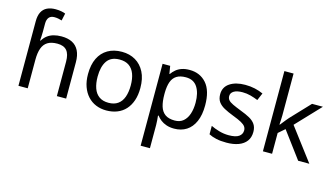

<svg xmlns="http://www.w3.org/2000/svg" viewBox="-106 -1141 3062 1757"><g transform="rotate(15 1425.0 -262.5)"><path d="M85 -611Q85 -665 102.5 -699Q120 -733 153.5 -749Q187 -765 233 -765Q262 -765 286.5 -760.5Q311 -756 327 -749L312 -680Q296 -685 278.5 -688.5Q261 -692 241 -692Q207 -692 190 -671.5Q173 -651 173 -613V-535Q173 -513 171.5 -488Q170 -463 169 -452H174Q193 -483 218.5 -502Q244 -521 277 -530Q310 -539 350 -539Q410 -539 451.5 -518Q493 -497 515 -453.5Q537 -410 537 -343V0H449V-326Q449 -398 420 -431.5Q391 -465 331 -465Q273 -465 238.5 -443.5Q204 -422 188.5 -379Q173 -336 173 -271V0H85Z M1168 -269Q1168 -202 1150.5 -150.5Q1133 -99 1100.5 -63Q1068 -27 1021.5 -8.5Q975 10 918 10Q865 10 820 -8.5Q775 -27 742 -63Q709 -99 690.5 -150.5Q672 -202 672 -269Q672 -358 702 -419.5Q732 -481 788 -513.5Q844 -546 921 -546Q994 -546 1049.5 -513.5Q1105 -481 1136.5 -419.5Q1168 -358 1168 -269ZM763 -269Q763 -206 779.5 -159.5Q796 -113 831 -88Q866 -63 920 -63Q974 -63 1009 -88Q1044 -113 1060.5 -159.5Q1077 -206 1077 -269Q1077 -333 1060 -378Q1043 -423 1008.5 -447.5Q974 -472 919 -472Q837 -472 800 -418Q763 -364 763 -269Z M1562 -546Q1661 -546 1721.5 -477Q1782 -408 1782 -269Q1782 -178 1754.5 -115.5Q1727 -53 1677.5 -21.5Q1628 10 1561 10Q1520 10 1488 -1Q1456 -12 1433.5 -29.5Q1411 -47 1395 -68H1389Q1391 -51 1393 -25Q1395 1 1395 20V240H1307V-536H1379L1391 -463H1395Q1411 -486 1433.5 -505Q1456 -524 1487.5 -535Q1519 -546 1562 -546ZM1546 -472Q1492 -472 1459 -451.5Q1426 -431 1411 -390Q1396 -349 1395 -286V-269Q1395 -203 1409 -157Q1423 -111 1456.5 -87Q1490 -63 1548 -63Q1597 -63 1628.5 -90Q1660 -117 1675.5 -163.5Q1691 -210 1691 -270Q1691 -362 1655.5 -417Q1620 -472 1546 -472Z M2271 -148Q2271 -96 2245 -61Q2219 -26 2171 -8Q2123 10 2057 10Q2001 10 1960.5 1Q1920 -8 1889 -24V-104Q1921 -88 1966.5 -74.5Q2012 -61 2059 -61Q2126 -61 2156 -82.5Q2186 -104 2186 -140Q2186 -160 2175 -176Q2164 -192 2135.5 -208Q2107 -224 2054 -244Q2002 -264 1965 -284Q1928 -304 1908 -332Q1888 -360 1888 -404Q1888 -472 1943.5 -509Q1999 -546 2089 -546Q2138 -546 2180.5 -536.5Q2223 -527 2260 -510L2230 -440Q2196 -454 2159 -464Q2122 -474 2083 -474Q2029 -474 2000.5 -456.5Q1972 -439 1972 -409Q1972 -387 1985 -371.5Q1998 -356 2028.5 -341.5Q2059 -327 2110 -307Q2161 -288 2197 -268Q2233 -248 2252 -219.5Q2271 -191 2271 -148Z M2488 -363Q2488 -347 2486.5 -321Q2485 -295 2484 -276H2488Q2494 -284 2506 -299Q2518 -314 2530.5 -329.5Q2543 -345 2552 -355L2723 -536H2826L2609 -307L2841 0H2735L2549 -250L2488 -197V0H2401V-760H2488Z"/></g></svg>

Font: hexugurmukhi05
Style: Book
Weight: 400
Designer: Jelle Bosma - Monotype Design Team
Foundry: Monotype Imaging Inc.
Version: Version 2.003